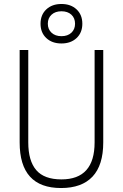

<svg xmlns="http://www.w3.org/2000/svg" viewBox="-20 -948 626 978"><path d="M291 9.8Q80.1 9.8 80.1 -222.7V-693.4H124V-222.7Q124 -128.9 164.6 -81.5Q205.1 -34.2 293 -34.2Q461.9 -34.2 461.9 -222.7V-693.4H505.9V-222.7Q505.9 -106.4 451.2 -48.3Q396.5 9.8 291 9.8ZM293 -726.6Q245.1 -726.6 215.8 -754.2Q186.5 -781.7 186.5 -827.1Q186.5 -872.6 215.8 -900.1Q245.1 -927.7 293 -927.7Q340.8 -927.7 370.1 -900.1Q399.4 -872.6 399.4 -827.1Q399.4 -781.7 370.1 -754.2Q340.8 -726.6 293 -726.6ZM293 -763.7Q324.7 -763.7 343.5 -781.2Q362.3 -798.8 362.3 -827.1Q362.3 -856 343.5 -873.3Q324.7 -890.6 293 -890.6Q261.7 -890.6 242.7 -873.3Q223.6 -856 223.6 -827.1Q223.6 -798.8 242.7 -781.2Q261.7 -763.7 293 -763.7Z"/></svg>

Font: Caskaydia Cove ExtraLight
Style: Regular
Weight: 200
Monospace: yes
Designer: Aaron Bell
Foundry: Saja Typeworks
Version: Version 4.300; ttfautohint (v1.8.3)